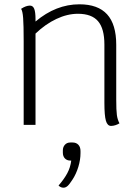

<svg xmlns="http://www.w3.org/2000/svg" viewBox="-20 -580 650 892"><path d="M535 -7Q527 -2 516.5 1.5Q506 5 496 5Q479 5 472 -19Q465 -43 465 -102V-373Q465 -447 435.5 -481.5Q406 -516 342 -516Q293 -516 242 -492Q191 -468 145 -424V0H90V-388Q90 -464 87.5 -496.5Q85 -529 78 -539Q101 -554 119 -554Q133 -554 139 -539Q145 -524 145 -491V-480Q240 -560 349 -560Q435 -560 477.5 -513.5Q520 -467 520 -372V-118Q520 -67 523 -45.5Q526 -24 535 -7ZM354 122V131Q354 162 344 195Q334 228 317 254Q303 276 294 284Q285 292 275 292Q262 292 252 282Q278 252 292.5 225Q307 198 311 166H307Q291 166 281.5 156Q272 146 272 129V119Q272 103 281.5 92.5Q291 82 307 82H317Q334 82 344 92.5Q354 103 354 122Z"/></svg>

Font: Krub Light
Style: Regular
Weight: 300
Designer: Ekaluck Peanpanawate
Foundry: Cadson Demak Co.,Ltd.
Version: Version 1.000; ttfautohint (v1.6)